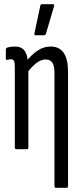

<svg xmlns="http://www.w3.org/2000/svg" viewBox="-20 -715 392 920"><path d="M248 185Q241 185 241 176V-366Q241 -399 231 -414.5Q221 -430 199 -430Q177 -430 155 -413.5Q133 -397 109 -365L104 -419Q133 -455 161.5 -473.5Q190 -492 223 -492Q264 -492 285 -462Q306 -432 306 -370V176Q306 185 299 185ZM59 0Q51 0 51 -9V-395Q51 -415 47 -423Q43 -431 33 -431Q28 -431 23 -430Q18 -429 14 -428Q8 -427 8 -434V-478Q8 -484 15 -487Q24 -490 33.5 -491Q43 -492 52 -492Q83 -492 98 -471.5Q113 -451 113 -414V-402L116 -385V-9Q116 0 109 0ZM151 -546Q144 -546 145 -555L173 -687Q174 -695 182 -695H233Q242 -695 239 -685L200 -553Q197 -546 190 -546Z"/></svg>

Font: Sofia Sans Extra Condensed
Style: Regular
Weight: 400
Designer: Botio Nikoltchev, Ani Petrova
Foundry: lettersoup
Version: Version 4.101